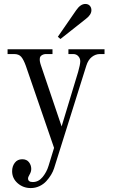

<svg xmlns="http://www.w3.org/2000/svg" viewBox="-20 -704 570 966"><path d="M505.9 -456.1V-432.1H482.9Q460.9 -432.1 442.1 -417.5Q423.3 -402.8 414.1 -373L252 143.1Q246.6 159.7 236.8 175.8Q227.1 191.9 212.9 207.5Q198.7 223.1 178.2 232.7Q157.7 242.2 134.8 242.2Q96.7 242.2 68.8 217.8Q41 193.4 41 157.2Q41 132.8 54.4 115Q67.9 97.2 91.8 97.2Q114.3 97.2 125.7 112.1Q137.2 127 137.2 146Q137.2 159.7 129.2 173.3Q121.1 187 121.1 193.8Q121.1 211.9 145 211.9Q173.8 211.9 194.3 186.8Q214.8 161.6 224.1 130.9L252 40L109.9 -373Q98.6 -404.3 86.7 -418.2Q74.7 -432.1 50.8 -432.1H18.1V-456.1H244.1V-432.1H211.9Q199.7 -432.1 189.9 -425.8Q180.2 -419.4 180.2 -408.2Q178.7 -396.5 186 -375L290 -67.9L373 -341.8Q383.8 -379.4 383.8 -396Q383.8 -410.2 374 -421.1Q364.3 -432.1 348.1 -432.1H324.2V-456.1ZM284.2 -507.8 271 -519 362.8 -651.9Q384.8 -684.1 409.2 -684.1Q423.8 -684.1 431.9 -675Q439.9 -666 439.9 -652.8Q439.9 -629.9 412.1 -608.9Z"/></svg>

Font: Flanker Steampunk
Style: Regular
Weight: 400
Designer: Alexey Kryukov, Leonardo Di Lena
Foundry: Alexey Kryukov, Leonardo Di Lena
Version: 1.210